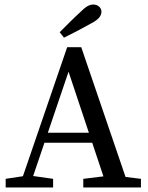

<svg xmlns="http://www.w3.org/2000/svg" viewBox="-20 -826 651 846"><path d="M5 0V-38L97 -52H115L214 -38V0ZM64 0 276 -618H338L549 0H452L282 -510L109 0ZM156 -197 171 -241H419L435 -197ZM347 0V-38L461 -52H487L601 -38V0ZM243 -684Q266 -707 288 -729Q310 -751 332 -771Q352 -791 365 -798.5Q378 -806 391 -806Q406 -806 416.5 -797Q427 -788 427 -774Q427 -761 417 -748.5Q407 -736 380 -722Q351 -706 321 -690Q291 -674 262 -660Z"/></svg>

Font: Lisu Bosa
Style: Regular
Weight: 400
Designer: David Morse, Annie Olsen, Victor Gaultney, Frank Grießhammer (Latin)
Foundry: SIL International
Version: Version 2.000